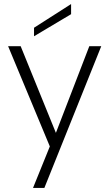

<svg xmlns="http://www.w3.org/2000/svg" viewBox="-20 -728 540 948"><path d="M331 -708V-658L148 -549V-591ZM421 -500H480L199 200H143L226 -5L20 -500H82L256 -72Z"/></svg>

Font: Albert Sans Light
Style: Regular
Weight: 300
Designer: Andreas Rasmussen
Foundry: a.Foundry
Version: Version 1.025